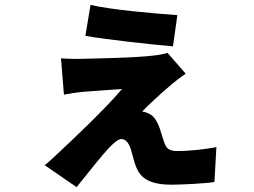

<svg xmlns="http://www.w3.org/2000/svg" viewBox="-20 -684 1040 787"><path d="M351 -664 330 -537C416 -522 604 -501 689 -494L707 -622C619 -628 433 -644 351 -664ZM741 -382 667 -467C657 -464 629 -458 615 -457C544 -447 358 -444 318 -443C288 -442 251 -443 230 -445L242 -296C260 -299 291 -305 325 -308C369 -312 445 -316 480 -319C416 -242 268 -102 217 -55C192 -31 180 -20 163 -7L294 83C355 6 400 -49 424 -75C443 -95 463 -114 477 -114C496 -114 508 -98 517 -70C523 -51 529 -21 539 3C557 44 589 73 684 73C723 73 826 68 859 62L867 -81C825 -73 764 -65 706 -65C680 -65 664 -72 656 -93C648 -113 642 -136 635 -157C628 -179 614 -203 601 -212C588 -221 574 -225 563 -227C575 -241 641 -303 682 -337C697 -350 722 -369 741 -382Z"/></svg>

Font: Noto Sans HK Black
Style: Regular
Weight: 900
Designer: Ryoko NISHIZUKA 西塚涼子 (kana, bopomofo & ideographs); Paul D. Hunt (Latin, Greek & Cyrillic); Sandoll Communications 산돌커뮤니
Foundry: Adobe
Version: Version 2.004;hotconv 1.0.118;makeotfexe 2.5.65603